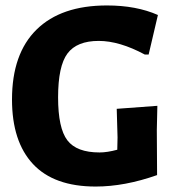

<svg xmlns="http://www.w3.org/2000/svg" viewBox="-20 -674 637 704"><path d="M372 -654Q480 -654 559 -619L525 -474H511Q418 -524 342 -524Q262 -524 227.5 -478Q193 -432 193 -317Q193 -204 227 -159.5Q261 -115 345 -115Q373 -115 410 -125L411 -170L408 -275L557 -286L555 -197L556 -32Q437 10 331 10Q178 10 101 -72.5Q24 -155 24 -309Q24 -477 114 -565.5Q204 -654 372 -654Z"/></svg>

Font: Alegreya Sans ExtraBold
Style: Regular
Weight: 800
Designer: Juan Pablo del Peral
Foundry: Huerta Tipografica
Version: Version 2.007